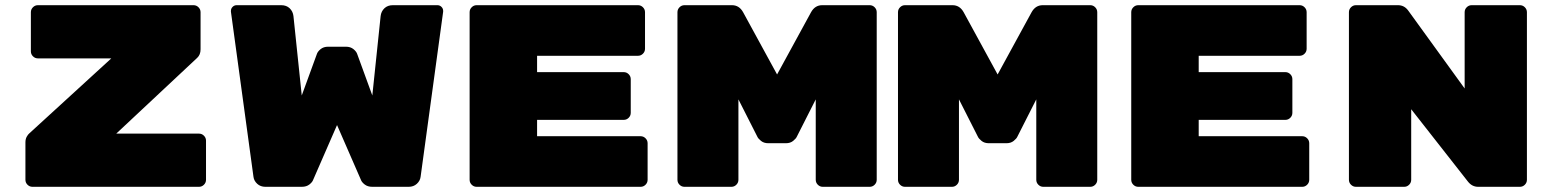

<svg xmlns="http://www.w3.org/2000/svg" viewBox="-20 -720 5990 740"><path d="M774 -178V-27Q774 -16 766 -8Q758 0 747 0H105Q94 0 86 -8Q78 -16 78 -27V-171Q78 -184 83 -193Q88 -202 93 -206L409 -495H126Q115 -495 107 -503Q99 -511 99 -522V-673Q99 -684 107 -692Q115 -700 126 -700H726Q737 -700 745 -692Q753 -684 753 -673V-530Q753 -509 740 -497L428 -205H747Q758 -205 766 -197Q774 -189 774 -178Z M1143 0H1003Q984 0 971.5 -11.5Q959 -23 957 -38L870 -675V-678Q870 -687 876.5 -693.5Q883 -700 892 -700H1064Q1084 -700 1096.5 -688Q1109 -676 1111 -658L1143 -352L1201 -511Q1204 -521 1215.5 -530.5Q1227 -540 1245 -540H1313Q1331 -540 1342.5 -530.5Q1354 -521 1357 -511L1415 -352L1447 -658Q1449 -676 1461.5 -688Q1474 -700 1494 -700H1666Q1675 -700 1681.5 -693.5Q1688 -687 1688 -678V-675L1601 -38Q1599 -23 1586.5 -11.5Q1574 0 1555 0H1415Q1397 0 1385.5 -9Q1374 -18 1371 -27L1279 -238L1187 -27Q1184 -18 1172.5 -9Q1161 0 1143 0Z M2476 -168V-27Q2476 -16 2468 -8Q2460 0 2449 0H1817Q1806 0 1798 -8Q1790 -16 1790 -27V-673Q1790 -684 1798 -692Q1806 -700 1817 -700H2439Q2450 -700 2458 -692Q2466 -684 2466 -673V-532Q2466 -521 2458 -513Q2450 -505 2439 -505H2050V-442H2384Q2395 -442 2403 -434Q2411 -426 2411 -415V-285Q2411 -274 2403 -266Q2395 -258 2384 -258H2050V-195H2449Q2460 -195 2468 -187Q2476 -179 2476 -168Z M3149 -700H3332Q3343 -700 3351 -692Q3359 -684 3359 -673V-27Q3359 -16 3351 -8Q3343 0 3332 0H3151Q3140 0 3132 -8Q3124 -16 3124 -27V-337L3051 -193Q3048 -186 3037 -177Q3026 -168 3009 -168H2941Q2924 -168 2913 -177Q2902 -186 2899 -193L2826 -337V-27Q2826 -16 2818 -8Q2810 0 2799 0H2618Q2607 0 2599 -8Q2591 -16 2591 -27V-673Q2591 -684 2599 -692Q2607 -700 2618 -700H2801Q2829 -700 2844 -673L2975 -433L3106 -673Q3121 -700 3149 -700Z M3999 -700H4182Q4193 -700 4201 -692Q4209 -684 4209 -673V-27Q4209 -16 4201 -8Q4193 0 4182 0H4001Q3990 0 3982 -8Q3974 -16 3974 -27V-337L3901 -193Q3898 -186 3887 -177Q3876 -168 3859 -168H3791Q3774 -168 3763 -177Q3752 -186 3749 -193L3676 -337V-27Q3676 -16 3668 -8Q3660 0 3649 0H3468Q3457 0 3449 -8Q3441 -16 3441 -27V-673Q3441 -684 3449 -692Q3457 -700 3468 -700H3651Q3679 -700 3694 -673L3825 -433L3956 -673Q3971 -700 3999 -700Z M5026 -168V-27Q5026 -16 5018 -8Q5010 0 4999 0H4367Q4356 0 4348 -8Q4340 -16 4340 -27V-673Q4340 -684 4348 -692Q4356 -700 4367 -700H4989Q5000 -700 5008 -692Q5016 -684 5016 -673V-532Q5016 -521 5008 -513Q5000 -505 4989 -505H4600V-442H4934Q4945 -442 4953 -434Q4961 -426 4961 -415V-285Q4961 -274 4953 -266Q4945 -258 4934 -258H4600V-195H4999Q5010 -195 5018 -187Q5026 -179 5026 -168Z M5865 -673V-27Q5865 -16 5857 -8Q5849 0 5838 0H5677Q5653 0 5637 -21L5419 -299V-27Q5419 -16 5411 -8Q5403 0 5392 0H5206Q5195 0 5187 -8Q5179 -16 5179 -27V-673Q5179 -684 5187 -692Q5195 -700 5206 -700H5368Q5392 -700 5407 -680L5625 -379V-673Q5625 -684 5633 -692Q5641 -700 5652 -700H5838Q5849 -700 5857 -692Q5865 -684 5865 -673Z"/></svg>

Font: Rubik Mono One
Style: Regular
Weight: 400
Designer: Hubert and Fischer with Elvire Volk Leonovitch (Cyrillic Expansion: Cyreal)
Foundry: Hubert and Fischer with Elvire Volk Leonovitch
Version: Version 2.000